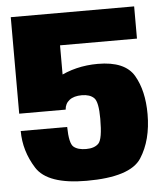

<svg xmlns="http://www.w3.org/2000/svg" viewBox="-50 -720 668 772"><g transform="rotate(-5 283.5 -334.0)"><path d="M269 7Q445 7 490.5 -63.5Q536 -134 536 -239Q536 -333.5 499.8 -395.5Q463.5 -457.5 354 -457.5Q264 -457.5 190 -417.5Q116 -377.5 108.5 -288.5L209.5 -285.5Q211 -309.5 229 -323.5Q247 -337.5 279 -337.5Q311.5 -337.5 328.2 -321.2Q345 -305 345 -236.5Q345 -154.5 328.2 -137.5Q311.5 -120.5 278 -120.5Q244.5 -120.5 227.5 -134.8Q210.5 -149 209.5 -215.5H22Q22 -135 66.8 -64Q111.5 7 269 7ZM22 -285.5H209.5V-545H520V-675H22Z"/></g></svg>

Font: Anybody SemiCondensed ExtraBold
Style: Regular
Weight: 800
Width: 4
Version: Version 1.113;gftools[0.9.25]